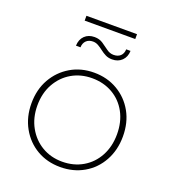

<svg xmlns="http://www.w3.org/2000/svg" viewBox="-143 -896 899 1006"><g transform="rotate(20 307.0 -393.0)"><path d="M307 3Q234 3 176.5 -30.5Q119 -64 85.5 -124Q52 -184 52 -260Q52 -337 85.5 -396Q119 -455 176.5 -489Q234 -523 307 -523Q380 -523 438 -489Q496 -455 529 -396Q562 -337 562 -260Q562 -184 529 -124Q496 -64 438 -30.5Q380 3 307 3ZM307 -27Q371 -27 421.5 -56.5Q472 -86 500.5 -139Q529 -192 529 -260Q529 -329 500.5 -381.5Q472 -434 421.5 -463Q371 -492 307 -492Q244 -492 194 -463Q144 -434 114.5 -381.5Q85 -329 85 -260Q85 -192 114.5 -139Q144 -86 194 -56.5Q244 -27 307 -27ZM370 -620Q349 -620 333 -628Q317 -636 303 -647Q289 -658 275 -666Q261 -674 245 -674Q222 -674 208 -660.5Q194 -647 193 -623H168Q169 -658 190 -678.5Q211 -699 245 -699Q272 -699 292 -685.5Q312 -672 330 -658.5Q348 -645 369 -645Q393 -645 407 -658Q421 -671 422 -695H446Q445 -661 424 -640.5Q403 -620 370 -620ZM166 -762V-789H448V-762Z"/></g></svg>

Font: Montserrat Thin ExtraLight
Style: Regular
Weight: 250
Version: Version 9.000